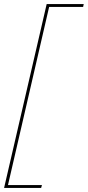

<svg xmlns="http://www.w3.org/2000/svg" viewBox="-41 -750 429 938"><path d="M365 -716H199L-2 154H164L160 168H-21L187 -730H368Z"/></svg>

Font: Kantumruy Pro Thin
Style: Italic
Weight: 250
Italic angle: -13°
Version: Version 1.002